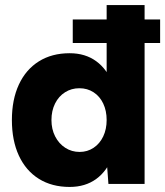

<svg xmlns="http://www.w3.org/2000/svg" viewBox="-20 -727 653 759"><path d="M267.6 -650H613V-557H267.6ZM401.6 -93.8V-707H551.6V0H408.6ZM27 -252.6Q27 -333.2 54.6 -392.7Q82.2 -452.2 133.6 -484.4Q185 -516.6 255.4 -516.6Q317.2 -516.6 360.6 -484.8Q404 -453 426.1 -393.9Q448.2 -334.8 448.2 -252.6Q448.2 -170.6 426.1 -111Q404 -51.4 360.6 -19.7Q317.2 12 255.4 12Q185 12 133.6 -20.1Q82.2 -52.2 54.6 -111.8Q27 -171.4 27 -252.6ZM401.6 -252.6Q401.6 -289.2 388 -317.8Q374.4 -346.4 349.8 -362.3Q325.2 -378.2 293.8 -378.2Q262.4 -378.2 237.2 -362.3Q212 -346.4 197.7 -317.8Q183.4 -289.2 183.4 -252.6Q183.4 -216.2 198.1 -187.6Q212.8 -159 238.1 -142.7Q263.4 -126.4 294.8 -126.4Q325.4 -126.4 349.9 -142.7Q374.4 -159 388 -187.6Q401.6 -216.2 401.6 -252.6Z"/></svg>

Font: 寒蝉端黑体 Light
Style: Regular
Weight: 300
Designer: ChillDuanSans {Warren2060}; 
Source Han Sans {Ryoko NISHIZUKA 西塚涼子 (kana, bopomofo & ideographs); Paul D. Hunt (Latin, G
Foundry: ChillType&Adobe
Version: Version 1.300;Glyphs 3.3 (3306)